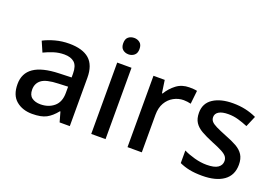

<svg xmlns="http://www.w3.org/2000/svg" viewBox="-102 -1049 1964 1363"><g transform="rotate(20 880.5 -367.5)"><path d="M293 -549Q395 -549 445.5 -504.5Q496 -460 496 -365V0H419L398 -75H394Q359 -31 320.5 -10.5Q282 10 214 10Q141 10 93 -30Q45 -70 45 -154Q45 -236 107 -279Q169 -322 297 -326L390 -329V-358Q390 -417 363 -441Q336 -465 287 -465Q246 -465 208 -453Q170 -441 135 -424L101 -502Q139 -522 189 -535.5Q239 -549 293 -549ZM317 -256Q226 -253 191 -226.5Q156 -200 156 -153Q156 -111 181 -92.5Q206 -74 246 -74Q307 -74 348 -108.5Q389 -143 389 -212V-259Z M766 -539V0H658V-539ZM713 -745Q737 -745 755.5 -730.5Q774 -716 774 -683Q774 -651 755.5 -636Q737 -621 713 -621Q687 -621 669 -636Q651 -651 651 -683Q651 -716 669 -730.5Q687 -745 713 -745Z M1200 -549Q1214 -549 1230.5 -548Q1247 -547 1259 -544L1248 -443Q1237 -446 1222 -448Q1207 -450 1194 -450Q1154 -450 1118.5 -430.5Q1083 -411 1061.5 -374Q1040 -337 1040 -283V0H932V-539H1017L1031 -443H1036Q1062 -487 1103 -518Q1144 -549 1200 -549Z M1718 -153Q1718 -73 1660 -31.5Q1602 10 1498 10Q1442 10 1401 1.5Q1360 -7 1326 -23V-118Q1362 -100 1409.5 -87Q1457 -74 1501 -74Q1560 -74 1586.5 -92.5Q1613 -111 1613 -142Q1613 -160 1603 -174.5Q1593 -189 1565.5 -204Q1538 -219 1485 -240Q1434 -261 1398 -281.5Q1362 -302 1343.5 -330.5Q1325 -359 1325 -404Q1325 -475 1381.5 -512Q1438 -549 1531 -549Q1581 -549 1624.5 -539.5Q1668 -530 1709 -511L1674 -429Q1638 -444 1601.5 -454.5Q1565 -465 1526 -465Q1479 -465 1454.5 -450Q1430 -435 1430 -409Q1430 -390 1441.5 -376.5Q1453 -363 1481.5 -349Q1510 -335 1560 -315Q1610 -296 1645.5 -276Q1681 -256 1699.5 -227Q1718 -198 1718 -153Z"/></g></svg>

Font: Noto Sans Adlam Medium
Style: Regular
Weight: 500
Version: Version 3.001